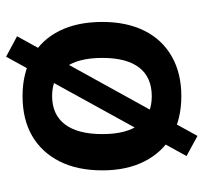

<svg xmlns="http://www.w3.org/2000/svg" viewBox="-39 -565 668 630"><g transform="rotate(90 295.0 -250.0)"><path d="M295 10Q220 10 165 -21.5Q110 -53 81 -111.5Q52 -170 52 -252Q52 -332 81 -390Q110 -448 165 -479.5Q220 -511 295 -511Q372 -511 426 -479.5Q480 -448 509.5 -390Q539 -332 539 -252Q539 -170 509.5 -111.5Q480 -53 426 -21.5Q372 10 295 10ZM295 -87Q356 -87 388 -129Q420 -171 420 -252Q420 -332 388.5 -373Q357 -414 296 -414Q234 -414 202 -373Q170 -332 170 -252Q170 -171 202 -129Q234 -87 295 -87ZM166 64 99 28 426 -564 492 -528Z"/></g></svg>

Font: Nunito Sans 7pt SemiCondensed
Style: Bold
Weight: 700
Width: 4
Designer: Vernon Adams
Foundry: Vernon Adams
Version: Version 3.101;gftools[0.9.27]